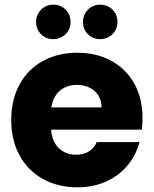

<svg xmlns="http://www.w3.org/2000/svg" viewBox="-20 -791 656 819"><path d="M588 -288Q588 -264 585 -238H198Q202 -186 231.5 -158.5Q261 -131 304 -131Q368 -131 393 -185H575Q561 -130 524.5 -86Q488 -42 433 -17Q378 8 310 8Q228 8 164 -27Q100 -62 64 -127Q28 -192 28 -279Q28 -366 63.5 -431Q99 -496 163 -531Q227 -566 310 -566Q391 -566 454 -532Q517 -498 552.5 -435Q588 -372 588 -288ZM413 -333Q413 -377 383 -403Q353 -429 308 -429Q265 -429 235.5 -404Q206 -379 199 -333ZM207 -624Q176 -624 155 -645Q134 -666 134 -697Q134 -728 155 -749.5Q176 -771 207 -771Q239 -771 260 -750Q281 -729 281 -697Q281 -666 259.5 -645Q238 -624 207 -624ZM407 -624Q376 -624 355 -645Q334 -666 334 -697Q334 -728 355 -749.5Q376 -771 407 -771Q439 -771 460 -750Q481 -729 481 -697Q481 -666 459.5 -645Q438 -624 407 -624Z"/></svg>

Font: Fz Poppins
Style: Bold
Weight: 700
Designer: Ninad Kale (Devanagari), Jonny Pinhorn (Latin)
Foundry: Indian Type Foundry
Version: Vit hóa bi Vntype.Com & FontZin.Com